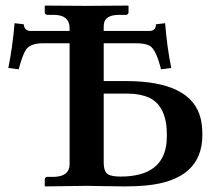

<svg xmlns="http://www.w3.org/2000/svg" viewBox="-20 -666 782 687"><path d="M134.8 -511.2Q89.4 -511.2 73.7 -489.3Q60.5 -470.2 46.9 -418L9.8 -422.9Q24.9 -497.6 32.2 -583L64.9 -579.1Q67.4 -556.6 86.9 -555.2H229V-568.8Q226.6 -612.3 173.8 -612.8H147.9Q141.1 -614.7 140.1 -621.1V-645L142.1 -646Q143.1 -646 289.1 -645L438 -646L439.9 -645V-621.1Q438.5 -614.3 432.1 -612.8H405.8Q356.4 -612.8 351.6 -580.1Q351.1 -574.7 351.1 -568.8V-555.2H516.1Q537.6 -556.2 538.1 -579.1L570.8 -583Q577.6 -497.1 592.8 -422.9L556.2 -418Q539.1 -486.3 517.6 -501Q501.5 -511.2 467.8 -511.2H351.1V-376H429.2Q666 -376 698.2 -241.2Q704.1 -215.3 704.1 -183.1Q704.1 -22 503.4 -2.4Q469.2 1 425.8 1Q406.7 1 350.6 0Q302.7 -1 289.1 -1L142.1 1L140.1 -1V-23.9Q141.6 -32.2 147.9 -33.2H173.8Q228 -34.7 229 -77.1V-511.2ZM351.1 -331.1V-84Q351.1 -49.8 368.7 -41Q383.3 -34.2 411.1 -34.2Q565.4 -34.2 576.2 -158.7Q577.1 -170.4 577.1 -183.1Q577.1 -287.1 512.7 -316.9Q481.9 -330.6 438 -331.1Z"/></svg>

Font: Linux Libertine O
Style: Semibold
Weight: 700
Designer: Philipp H. Poll
Foundry: Philipp H. Poll
Version: Version 5.0.0